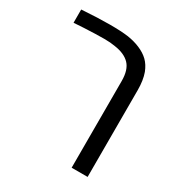

<svg xmlns="http://www.w3.org/2000/svg" viewBox="-154 -749 808 859"><g transform="rotate(30 250.0 -320.0)"><path d="M338.4 0V-447.8Q338.4 -505.4 312 -533Q285.6 -560.5 233.4 -567.9Q209.5 -572.3 178.2 -572.3Q159.2 -572.3 130.9 -571.5Q102.5 -570.8 73.2 -569.1Q43.9 -567.4 21.5 -565.9V-634.3Q64.9 -637.2 101.1 -638.7Q137.2 -640.1 167 -640.1Q225.6 -640.1 260.3 -635.3Q294.9 -630.4 325.2 -617.7Q355.5 -605 375.5 -585.7Q395.5 -566.4 407.7 -535.2Q420.9 -499 420.9 -447.8V0Z"/></g></svg>

Font: Open Sans
Style: Regular
Weight: 400
Designer: Monotype Design Team
Foundry: Monotype Imaging Inc.
Version: Version 3.000; ttfautohint (v1.8.4)